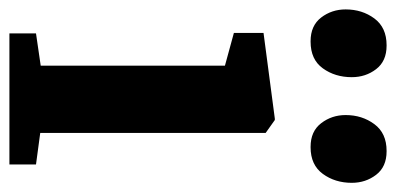

<svg xmlns="http://www.w3.org/2000/svg" viewBox="-252 -605 842 408"><g transform="rotate(90 169.0 -401.0)"><path d="M36 0V-56.5L104.5 -66.5V-458L35 -477V-540L217 -564H220L247.5 -544.5V-65.5L314.5 -56.5V0ZM52.5 -640Q19.5 -640 2.2 -662.5Q-15 -685 -15 -714.5Q-15 -749.5 4.2 -775.5Q23.5 -801.5 61 -801.5H62Q95 -801.5 112 -779.2Q129 -757 129 -727.5Q129 -692 110.2 -666Q91.5 -640 53.5 -640ZM277 -640Q244 -640 226.8 -662.5Q209.5 -685 209.5 -714.5Q209.5 -749.5 228.8 -775.5Q248 -801.5 285.5 -801.5H286.5Q319.5 -801.5 336.5 -779.2Q353.5 -757 353.5 -727.5Q353.5 -692 334.5 -666Q315.5 -640 278 -640Z"/></g></svg>

Font: Merriweather 28pt
Style: Bold
Weight: 700
Version: Version 2.100